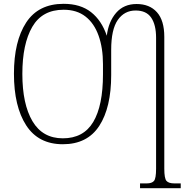

<svg xmlns="http://www.w3.org/2000/svg" viewBox="-20 -745 979 1005"><path d="M713 240V215H748Q775 215 786 202Q797 189 797 138V-547Q797 -615 771.5 -652.5Q746 -690 690 -690Q631 -690 596.5 -640.5Q562 -591 562 -484V-352Q562 -182 499.5 -86Q437 10 309 10Q181 10 117 -89Q53 -188 53 -359Q53 -529 117 -627Q181 -725 313 -725Q401 -725 456.5 -681.5Q512 -638 539 -558Q548 -632 588 -678Q628 -724 695 -724Q763 -724 801.5 -681Q840 -638 840 -552V138Q840 189 851.5 202Q863 215 893 215H926V240ZM309 -21Q417 -21 468 -106.5Q519 -192 519 -356V-409Q519 -494 496 -558.5Q473 -623 427.5 -658.5Q382 -694 313 -694Q201 -694 149 -604.5Q97 -515 97 -358Q97 -200 150 -110.5Q203 -21 309 -21Z"/></svg>

Font: Noto Serif SemiCondensed ExtraLight
Style: Regular
Weight: 200
Width: 4
Designer: Monotype Design Team
Foundry: Monotype Imaging Inc.
Version: Version 2.014